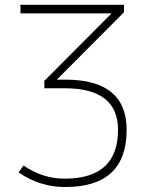

<svg xmlns="http://www.w3.org/2000/svg" viewBox="-20 -752 590 784"><path d="M461.9 -221.7Q461.9 -390.6 247.1 -391.6H161.1V-421.9L435.5 -697.3H63.5V-732.4H486.3V-702.1L211.9 -426.8H247.1Q497.1 -426.8 497.1 -221.7Q497.1 12.7 244.1 11.7Q143.6 11.7 55.7 -47.9L76.2 -76.2Q153.3 -22.5 244.1 -22.5Q461.9 -22.5 461.9 -221.7Z"/></svg>

Font: Gen Shin Gothic ExtraLight
Style: Regular
Weight: 100
Designer: [Source Han Sans]
Ryoko NISHIZUKA  (kana & ideographs); Paul D. Hunt (Latin, Greek & Cyrillic); Wenlong ZHANG  (bopomofo
Version: Version 1.002.20150607